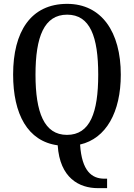

<svg xmlns="http://www.w3.org/2000/svg" viewBox="-20 -745 694 995"><path d="M487 230H535V181H521C456 181 404 142 395 4C530 -27 606 -164 606 -358C606 -580 506 -725 328 -725C139 -725 48 -580 48 -359C48 -154 123 -13 279 8C290 178 391 230 487 230ZM327 -46C209 -46 164 -162 164 -358C164 -555 209 -669 328 -669C447 -669 489 -555 489 -358C489 -162 447 -46 327 -46Z"/></svg>

Font: Noto Serif Condensed Medium
Style: Regular
Weight: 500
Width: 3
Designer: Monotype Design Team
Foundry: Monotype Imaging Inc.
Version: Version 2.015